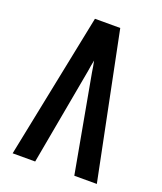

<svg xmlns="http://www.w3.org/2000/svg" viewBox="-136 -824 772 913"><g transform="rotate(20 250.0 -367.5)"><path d="M37 0 186 -735H314L463 0H349L260 -490Q258 -504 255.5 -518.5Q253 -533 250 -547Q247 -533 244.5 -518.5Q242 -504 240 -490L151 0Z"/></g></svg>

Font: Iosevka SS08 Regular
Style: Bold
Weight: 700
Monospace: yes
Designer: Belleve Invis
Foundry: Belleve Invis
Version: Version 16.3.4; ttfautohint (v1.8.4)